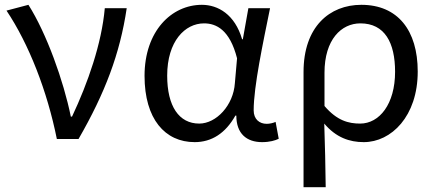

<svg xmlns="http://www.w3.org/2000/svg" viewBox="-20 -577 1806 797"><path d="M216 0H306C416 -191 478 -354 506 -543H415C402 -396 345 -233 279 -93H274C244 -241 173 -439 98 -557L7 -533C100 -394 176 -199 216 0Z M788 13C859 13 916 -24 957 -97H961C961 -22 1004 13 1068 13C1100 13 1123 6 1137 -1L1124 -71C1113 -66 1099 -63 1087 -63C1057 -63 1033 -82 1033 -119C1033 -218 1072 -400 1101 -543H1011L988 -414H985C955 -517 885 -557 818 -557C692 -557 580 -448 580 -262C580 -83 665 13 788 13ZM807 -64C723 -64 674 -136 674 -263C674 -406 748 -480 827 -480C878 -480 934 -453 964 -335L955 -232C949 -140 878 -64 807 -64Z M1240 200H1332C1331 103 1329 34 1326 -64C1375 -6 1431 13 1490 13C1604 13 1714 -94 1714 -280C1714 -451 1631 -557 1480 -557C1348 -557 1240 -466 1240 -278ZM1475 -64C1427 -64 1379 -76 1327 -137V-275C1327 -413 1397 -480 1476 -480C1577 -480 1620 -400 1620 -279C1620 -145 1555 -64 1475 -64Z"/></svg>

Font: Noto Sans Mono CJK SC
Style: Regular
Weight: 400
Designer: Ryoko NISHIZUKA 西塚涼子 (kana, bopomofo & ideographs); Paul D. Hunt (Latin, Greek & Cyrillic); Sandoll Communications 산돌커뮤니
Foundry: Adobe
Version: Version 2.004;hotconv 1.0.118;makeotfexe 2.5.65603